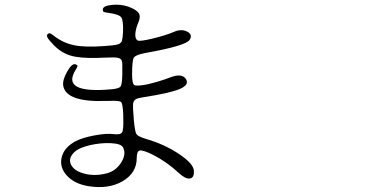

<svg xmlns="http://www.w3.org/2000/svg" viewBox="-20 -760 1540 807"><path d="M554.7 -95.7Q554.7 -125 567.9 -127.4Q581.1 -129.9 623 -109.4Q680.7 -80.1 732.4 -32.2Q759.8 -6.8 778.3 -9.8Q796.9 -12.7 794.9 -42.5Q793 -72.3 732.4 -112.8Q671.9 -153.3 594.7 -175.8Q593.8 -175.8 591.8 -176.8Q559.6 -186.5 553.2 -196.8Q546.9 -207 542 -260.7Q542 -263.7 542 -264.6Q538.1 -307.6 539.1 -320.3Q540 -336.9 550.8 -342.8Q557.6 -347.7 584 -351.6Q692.4 -368.2 733.9 -385.3Q775.4 -402.3 762.7 -425.8Q746.1 -455.1 692.4 -433.6Q652.3 -418 598.6 -405.3Q552.7 -396.5 543.9 -402.8Q535.2 -409.2 535.2 -448.2Q535.2 -505.9 542.5 -517.6Q549.8 -529.3 589.8 -537.1Q761.7 -567.4 777.3 -592.8Q791 -615.2 766.1 -627.4Q741.2 -639.6 710.9 -626Q676.8 -611.3 622.1 -598.1Q567.4 -585 558.6 -589.8Q547.9 -595.7 548.8 -617.2Q549.8 -638.7 562.5 -668Q572.3 -691.4 562.5 -705.6Q552.7 -719.7 518.6 -732.4Q486.3 -743.2 449.2 -739.3Q412.1 -735.4 412.1 -719.7Q412.1 -712.9 415.5 -710.4Q418.9 -708 434.6 -706.1Q479.5 -700.2 489.3 -687.5Q499 -674.8 497.1 -624Q495.1 -595.7 492.2 -586.9Q487.3 -576.2 471.7 -572.3Q460 -569.3 418 -566.4Q337.9 -560.5 292 -569.8Q246.1 -579.1 208 -608.4Q194.3 -619.1 189.9 -620.1Q185.5 -621.1 180.7 -617.2Q174.8 -611.3 179.7 -602.1Q184.6 -592.8 205.1 -571.3Q237.3 -538.1 276.4 -526.4Q315.4 -514.6 389.6 -516.6Q399.4 -516.6 416 -517.6Q460 -519.5 471.7 -517.6Q488.3 -515.6 492.2 -503.9Q495.1 -496.1 494.1 -464.8Q494.1 -454.1 494.1 -447.3Q493.2 -405.3 486.8 -396.5Q480.5 -387.7 449.2 -384.8Q233.4 -365.2 298.8 -467.8Q305.7 -478.5 305.7 -482.4Q305.7 -486.3 298.8 -489.3Q283.2 -496.1 262.2 -459Q241.2 -421.9 246.1 -397.5Q260.7 -329.1 428.7 -335.9Q432.6 -335.9 439.5 -335.9Q481.4 -337.9 488.8 -331.1Q496.1 -324.2 498 -278.3Q498 -273.4 498 -270.5Q500 -216.8 493.7 -204.6Q487.3 -192.4 457.5 -196.3Q427.7 -200.2 377.4 -190.9Q327.1 -181.6 298.8 -167Q249 -140.6 239.3 -98.6Q229.5 -57.6 259.8 -23.4Q292 12.7 351.6 22.5Q436.5 36.1 495.6 1.5Q554.7 -33.2 554.7 -95.7ZM334 -30.3Q293 -41 279.3 -66.4Q264.6 -93.8 293 -121.1Q312.5 -139.6 360.4 -150.4Q405.3 -160.2 445.3 -158.2Q489.3 -156.2 497.1 -140.6Q511.7 -112.3 489.3 -76.7Q466.8 -41 427.7 -31.2Q377.9 -18.6 334 -30.3Z"/></svg>

Font: Bpmf GenWan Min R
Style: R
Weight: 400
Foundry: But Ko
Version: Version 1.320